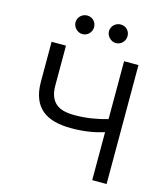

<svg xmlns="http://www.w3.org/2000/svg" viewBox="-133 -1033 980 1134"><g transform="rotate(15 357.0 -466.0)"><path d="M183.2 -727.3V-484.4Q183.2 -443.9 194.1 -416.9Q204.9 -389.9 224.8 -373.6Q244.7 -357.2 273.1 -350.5Q301.5 -343.8 336.6 -343.8Q392 -343.8 441.8 -351.7Q491.5 -359.7 538.4 -373.2V-727.3H626.4V0H538.4V-293.3Q516 -286.6 494.1 -281.2Q472.3 -275.9 448.3 -272.2Q424.4 -268.5 397 -266.3Q369.7 -264.2 336.6 -264.2Q280.2 -264.2 235.4 -276.1Q190.7 -288 159.4 -314.1Q128.2 -340.2 111.7 -382.3Q95.2 -424.4 95.2 -484.4V-727.3ZM258.5 -818.2Q247.5 -818.2 237.2 -822.8Q226.9 -827.4 218.9 -835.4Q210.9 -843.4 206.3 -853.7Q201.7 -864 201.7 -875Q201.7 -887.4 206.3 -897.7Q210.9 -908 218.9 -915.7Q226.9 -923.3 237.2 -927.6Q247.5 -931.8 258.5 -931.8Q271 -931.8 281.2 -927.6Q291.5 -923.3 299.2 -915.7Q306.8 -908 311.1 -897.7Q315.3 -887.4 315.3 -875Q315.3 -864 311.1 -853.7Q306.8 -843.4 299.2 -835.4Q291.5 -827.4 281.2 -822.8Q271 -818.2 258.5 -818.2ZM463.1 -818.2Q452.1 -818.2 441.8 -822.8Q431.5 -827.4 423.5 -835.4Q415.5 -843.4 410.9 -853.7Q406.2 -864 406.2 -875Q406.2 -887.4 410.9 -897.7Q415.5 -908 423.5 -915.7Q431.5 -923.3 441.8 -927.6Q452.1 -931.8 463.1 -931.8Q475.5 -931.8 485.8 -927.6Q496.1 -923.3 503.7 -915.7Q511.4 -908 515.6 -897.7Q519.9 -887.4 519.9 -875Q519.9 -864 515.6 -853.7Q511.4 -843.4 503.7 -835.4Q496.1 -827.4 485.8 -822.8Q475.5 -818.2 463.1 -818.2Z"/></g></svg>

Font: Fast_Sans-Dotted
Style: Regular
Weight: 400
Version: Version 3.018